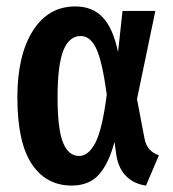

<svg xmlns="http://www.w3.org/2000/svg" viewBox="-20 -563 539 597"><path d="M347 -401 361 -529H463L406 -255L429 -134Q433 -112 444 -99.5Q455 -87 474 -80L434 14Q397 9 373 -14.5Q349 -38 342 -79L336 -122Q318 -54 287.5 -20Q257 14 203 14Q123 14 78.5 -53.5Q34 -121 34 -260Q34 -391 82 -467Q130 -543 214 -543Q268 -543 300 -508.5Q332 -474 347 -401ZM159 -260Q159 -161 176 -119.5Q193 -78 226 -78Q255 -78 276.5 -119Q298 -160 312 -269Q298 -372 279.5 -411.5Q261 -451 231 -451Q195 -451 177 -406Q159 -361 159 -260Z"/></svg>

Font: Fira Sans Compressed Medium
Style: Regular
Weight: 500
Width: 1
Designer: bBox Type GmbH & Carrois Corporate GbR & Edenspiekermann AG
Foundry: bBox Type GmbH & Carrois Corporate GbR & Edenspiekermann AG
Version: Version 4.301